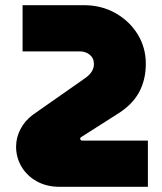

<svg xmlns="http://www.w3.org/2000/svg" viewBox="-20 -720 623 740"><path d="M209 0Q160 0 122 -21Q84 -42 63 -77.5Q42 -113 42 -155Q42 -190 59 -222.5Q76 -255 107 -278L307 -418Q342 -442 342 -473Q342 -496 326 -509Q310 -522 287 -522H67V-700H303Q371 -700 425 -669.5Q479 -639 510.5 -588Q542 -537 542 -474Q542 -412 515.5 -363.5Q489 -315 430 -279L295 -193Q289 -190 289 -185Q289 -178 301 -178H550V0Z"/></svg>

Font: MuseoModerno Black
Style: Regular
Weight: 900
Designer: Pablo Cosgaya, Héctor Gatti, Marcela Romero, and the Authors of The MuseoModerno Project.
Foundry: Omnibus-Type Team
Version: Version 1.001